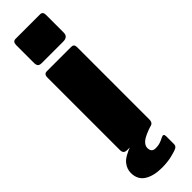

<svg xmlns="http://www.w3.org/2000/svg" viewBox="-311 -736 904 904"><g transform="rotate(-45 141.0 -283.5)"><path d="M241 -29Q241 -13 233 -6.5Q225 0 208 0H67Q52 0 46.5 -6Q41 -12 41 -25V-507Q41 -530 60 -530H223Q241 -530 241 -510ZM245 -721V-603Q245 -588 237 -581Q229 -574 212 -574H71Q56 -574 50.5 -580.5Q45 -587 45 -600V-719Q45 -742 64 -742H227Q245 -742 245 -721ZM1 88Q1 62 19 39Q37 16 95 -5H231Q175 13 157 28Q139 43 139 60Q139 75 146 82Q153 89 167 89Q184 89 197 84.5Q210 80 223 73Q241 64 241 84V136Q241 148 231 154Q218 161 188 168Q158 175 122 175Q68 175 34.5 154Q1 133 1 88Z"/></g></svg>

Font: Libre Franklin Black
Style: Regular
Weight: 900
Designer: Pablo Impallari, Rodrigo Fuenzalida, Nhung Nguyen
Foundry: Impallari Type
Version: Version 3.000